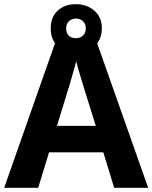

<svg xmlns="http://www.w3.org/2000/svg" viewBox="-20 -900 730 920"><path d="M527 0 475 -170H215L163 0H0L252 -717H437L690 0ZM387 -463Q382 -480 374 -506Q366 -532 358 -559Q350 -586 345 -606Q340 -586 331.5 -556.5Q323 -527 315.5 -500.5Q308 -474 304 -463L253 -297H439ZM344 -648Q290 -648 256.5 -679Q223 -710 223 -764Q223 -818 256.5 -849Q290 -880 344 -880Q396 -880 432 -849Q468 -818 468 -765Q468 -710 432.5 -679Q397 -648 344 -648ZM344 -717Q364 -717 377.5 -729.5Q391 -742 391 -764Q391 -786 377.5 -798.5Q364 -811 344 -811Q324 -811 310.5 -798.5Q297 -786 297 -764Q297 -742 309 -729.5Q321 -717 344 -717Z"/></svg>

Font: Noto Sans Tamil
Style: Bold
Weight: 700
Designer: Jelle Bosma - Monotype Design Team
Foundry: Monotype Imaging Inc.
Version: Version 2.004; ttfautohint (v1.8.4.7-5d5b)